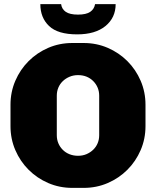

<svg xmlns="http://www.w3.org/2000/svg" viewBox="-20 -903 758 933"><path d="M331 10Q269 10 214.5 -13.5Q160 -37 119 -78Q78 -119 54.5 -173.5Q31 -228 31 -290V-394Q31 -456 54.5 -510.5Q78 -565 119 -606Q160 -647 214.5 -670.5Q269 -694 331 -694H387Q449 -694 503.5 -670.5Q558 -647 599 -606Q640 -565 663.5 -510.5Q687 -456 687 -394V-290Q687 -228 663.5 -173.5Q640 -119 599 -78Q558 -37 503.5 -13.5Q449 10 387 10ZM359 -146Q382 -146 400.5 -154Q419 -162 433 -175.5Q447 -189 454.5 -207Q462 -225 462 -246V-438Q462 -459 454.5 -477Q447 -495 433 -509Q419 -523 400.5 -530.5Q382 -538 359 -538Q337 -538 318 -530Q299 -522 285 -508.5Q271 -495 263.5 -477Q256 -459 256 -438V-246Q256 -225 263.5 -207Q271 -189 285 -175Q299 -161 318 -153.5Q337 -146 359 -146ZM355 -736Q261 -736 218.5 -776.5Q176 -817 176 -883H277Q280 -859 299.5 -845.5Q319 -832 359 -832Q399 -832 418.5 -845.5Q438 -859 442 -883H542Q542 -817 492.5 -776.5Q443 -736 355 -736Z"/></svg>

Font: Chivo Medium Black
Style: Regular
Weight: 900
Version: Version 2.002